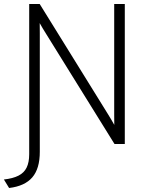

<svg xmlns="http://www.w3.org/2000/svg" viewBox="-40 -720 750 960"><path d="M5.5 220 -20.5 177.5Q24.5 172.5 52.5 158.2Q80.5 144 93.2 117.8Q106 91.5 106 51V-700H158.5L501.5 -146.5Q510 -133 517.2 -120.5Q524.5 -108 531.5 -95.5Q531.5 -108.5 531.2 -121.2Q531 -134 531 -146.5V-700H584V0H532.5L188.5 -554Q180.5 -566.5 173 -579.2Q165.5 -592 158.5 -604.5Q158.5 -592.5 158.8 -579.5Q159 -566.5 159 -554V39Q159 123 121.5 166.8Q84 210.5 5.5 220Z"/></svg>

Font: Overpass ExtraLight
Style: Regular
Weight: 250
Designer: Delve Withrington, Dave Bailey, Thomas Jockin
Foundry: Delve Fonts LLC
Version: Version 4.000